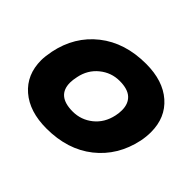

<svg xmlns="http://www.w3.org/2000/svg" viewBox="-121 -661 842 842"><g transform="rotate(45 300.5 -240.0)"><path d="M19 -181Q19 -203 26 -240Q50 -357 137.5 -426Q225 -495 356 -495Q461 -495 522 -441.5Q583 -388 583 -298Q583 -270 577 -240Q552 -123 465 -54Q378 15 247 15Q142 15 80.5 -38Q19 -91 19 -181ZM421 -240Q425 -257 425 -276Q425 -316 401 -338Q377 -360 327 -360Q275 -360 234.5 -327Q194 -294 183 -240Q178 -217 178 -201Q178 -119 276 -119Q328 -119 368.5 -151.5Q409 -184 421 -240Z"/></g></svg>

Font: Prompt Bold
Style: Bold Italic
Weight: 700
Italic angle: -12°
Designer: Katatrad Team
Foundry: CadsonDemak
Version: Version 1.000